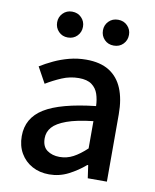

<svg xmlns="http://www.w3.org/2000/svg" viewBox="-88 -848 751 929"><g transform="rotate(10 287.5 -383.5)"><path d="M217 14Q170 14 133.5 -6Q97 -26 76 -62Q55 -98 55 -146Q55 -235 133.5 -283.5Q212 -332 384 -351Q383 -383 374 -410Q365 -437 342.5 -453.5Q320 -470 279 -470Q236 -470 196 -453Q156 -436 120 -414L77 -492Q106 -510 141 -526.5Q176 -543 216 -553.5Q256 -564 299 -564Q368 -564 412 -536.5Q456 -509 477.5 -457Q499 -405 499 -331V0H405L396 -63H392Q355 -31 311 -8.5Q267 14 217 14ZM252 -78Q288 -78 319 -94.5Q350 -111 384 -143V-277Q303 -268 255 -250.5Q207 -233 186.5 -209.5Q166 -186 166 -155Q166 -114 191 -96Q216 -78 252 -78ZM191 -654Q164 -654 146 -672.5Q128 -691 128 -718Q128 -744 146 -762.5Q164 -781 191 -781Q219 -781 237 -762.5Q255 -744 255 -718Q255 -691 237 -672.5Q219 -654 191 -654ZM417 -654Q389 -654 371 -672.5Q353 -691 353 -718Q353 -744 371 -762.5Q389 -781 417 -781Q445 -781 463 -762.5Q481 -744 481 -718Q481 -691 463 -672.5Q445 -654 417 -654Z"/></g></svg>

Font: Noto Sans KR Thin Medium
Style: Regular
Weight: 500
Version: Version 2.004-H2;hotconv 1.0.118;makeotfexe 2.5.65603